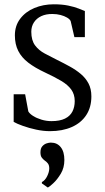

<svg xmlns="http://www.w3.org/2000/svg" viewBox="-20 -584 476 871"><path d="M206.5 11Q176.5 11 144 4Q111.5 -3 84.2 -12.8Q57 -22.5 42 -31V-156.5H94L108.5 -78.5Q114.5 -68 130.2 -58Q146 -48 168.2 -41.2Q190.5 -34.5 213.5 -34.5Q251.5 -34.5 274.8 -46Q298 -57.5 308.5 -78Q319 -98.5 319 -125.5Q319 -156 303.2 -177.8Q287.5 -199.5 257.5 -217.2Q227.5 -235 183.5 -255.5Q138.5 -276.5 108.2 -299.8Q78 -323 62.8 -353Q47.5 -383 47.5 -423.5Q47.5 -467.5 71.8 -499.2Q96 -531 136.2 -547.8Q176.5 -564.5 224 -564.5Q261 -564.5 289 -558.8Q317 -553 336 -545.5Q355 -538 365 -534V-415.5H317.5L300.5 -488.5Q296.5 -497 284.2 -504.2Q272 -511.5 254.8 -516Q237.5 -520.5 218.5 -520.5Q189 -521 167.2 -510.8Q145.5 -500.5 133.8 -482.2Q122 -464 122 -440Q122 -401 139 -378.2Q156 -355.5 183 -341.2Q210 -327 239.5 -312Q269 -297.5 296.8 -282.2Q324.5 -267 346.5 -248.5Q368.5 -230 381.5 -205.5Q394.5 -181 394.5 -147Q394.5 -97 371.2 -61.8Q348 -26.5 305.8 -7.8Q263.5 11 206.5 11ZM272 142Q272 177 255.8 204Q239.5 231 221.5 247.5Q203.5 264 197.5 266.5H196.5L170 248V242Q185 234 194.2 214.8Q203.5 195.5 203.5 180Q203.5 165.5 197 157.2Q190.5 149 182.5 144Q175 138.5 169.2 130.5Q163.5 122.5 163.5 107Q163.5 89 172 79.5Q180.5 70 191.2 66.5Q202 63 209.5 63H211.5Q239 63 255.5 83.5Q272 104 272 142Z"/></svg>

Font: Merriweather 24pt SemiCondensed Light
Style: Regular
Weight: 300
Width: 4
Designer: Eben Sorkin
Foundry: Eben Sorkin
Version: Version 2.100